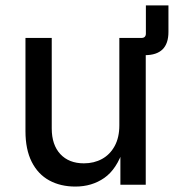

<svg xmlns="http://www.w3.org/2000/svg" viewBox="-20 -687 666 714"><path d="M462.9 -481.9V-545.9H505.9Q522.5 -545.9 522.5 -562.5V-667H606.4V-568.4Q606.4 -524.9 584.5 -503.4Q562.5 -481.9 519.5 -481.9ZM260.3 6.8Q205.1 6.8 163.1 -16.1Q121.1 -39.1 97.9 -85.2Q74.7 -131.3 74.7 -199.2V-545.9H172.4V-209.5Q172.4 -148.4 204.3 -114Q236.3 -79.6 292 -79.6Q329.6 -79.6 359.4 -95.9Q389.2 -112.3 406.5 -144Q423.8 -175.8 423.8 -220.7V-545.9H522V0H427.7V-132.8H439Q414.1 -57.6 367.9 -25.4Q321.8 6.8 260.3 6.8Z"/></svg>

Font: Inter Cardless
Style: Regular
Weight: 400
Designer: Rasmus Andersson
Foundry: rsms
Version: Version 4.001;git-9221beed3